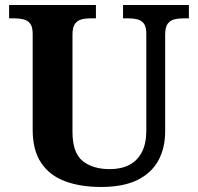

<svg xmlns="http://www.w3.org/2000/svg" viewBox="-20 -734 787 764"><path d="M381.7 10Q300.4 10 239 -12.8Q177.5 -35.6 143.8 -85.9Q110 -136.2 110 -217.7V-599.9Q110 -627 100.2 -639.8Q90.5 -652.6 74.3 -656.8Q58.1 -661 38.4 -661H16.2V-714H361.7V-661H339.4Q320.3 -661 303.9 -656.6Q287.5 -652.1 278 -638.6Q268.4 -625 268.4 -595.9V-210Q268.4 -125.9 308.8 -93.5Q349.1 -61 417.4 -61Q462.1 -61 494.5 -77.8Q526.8 -94.6 544.5 -128.7Q562.2 -162.7 562.2 -213.5V-599.9Q562.2 -627 552.8 -639.8Q543.3 -652.6 527.4 -656.8Q511.5 -661 491.8 -661H469.6V-714H731.6V-661H708.7Q689 -661 672.7 -656.6Q656.3 -652.1 646.7 -638.6Q637.2 -625 637.2 -595.9V-211.5Q637.2 -145 610 -95.2Q582.9 -45.5 526.7 -17.7Q470.4 10 381.7 10Z"/></svg>

Font: Noto Serif Khmer
Style: Regular
Weight: 400
Designer: Danh Hong and the Monotype Design Team
Foundry: Monotype Imaging Inc.
Version: Version 2.003